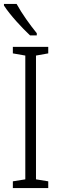

<svg xmlns="http://www.w3.org/2000/svg" viewBox="-29 -951 300 971"><path d="M55 -931H-9V-923C21 -876 84 -808 123 -772H157V-783C123 -825 83 -880 55 -931ZM215 0V-34L153 -44V-670L215 -681V-714H36V-681L99 -670V-44L36 -34V0Z"/></svg>

Font: Noto Sans UI Condensed Light
Style: Regular
Weight: 300
Width: 3
Designer: Monotype Design Team
Foundry: Monotype Imaging Inc.
Version: Version 1.901